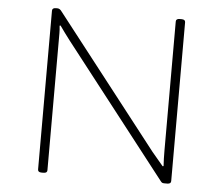

<svg xmlns="http://www.w3.org/2000/svg" viewBox="-51 -759 951 819"><g transform="rotate(5 425.0 -350.0)"><path d="M156 2Q140 2 140 -10V-690Q140 -702 156 -702H162Q173 -702 181 -690L620 -127Q632 -113 644 -98.5Q656 -84 668 -70L672 -71Q671 -88 670.5 -102.5Q670 -117 670 -138V-690Q670 -702 686 -702H694Q710 -702 710 -690V-10Q710 2 694 2H682Q676 2 672.5 0.5Q669 -1 664 -8L226 -570Q214 -585 203.5 -600Q193 -615 182 -630L178 -629Q180 -612 180 -597.5Q180 -583 180 -561V-10Q180 2 164 2Z"/></g></svg>

Font: Asap Expanded Thin
Style: Regular
Weight: 100
Width: 7
Designer: Pablo Cosgaya
Foundry: Omnibus-Type
Version: Version 3.001; ttfautohint (v1.8.4.7-5d5b)